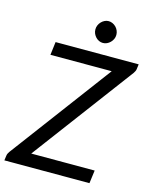

<svg xmlns="http://www.w3.org/2000/svg" viewBox="-145 -993 854 1079"><g transform="rotate(15 282.0 -454.0)"><path d="M0 0ZM576.5 -716.5 572.5 -686.5Q571.5 -679.5 568.2 -674Q565 -668.5 561 -662L123 -76H492L482 0H-13L-9 -29.5Q-8 -36.5 -5 -42Q-2 -47.5 2 -53.5L440 -640H83.5L93 -716.5ZM412.5 -843.5Q412.5 -830.5 407.2 -819.2Q402 -808 393.2 -799.2Q384.5 -790.5 373.5 -785.5Q362.5 -780.5 350.5 -780.5Q338.5 -780.5 327.8 -785.5Q317 -790.5 308.8 -799.2Q300.5 -808 295.5 -819.2Q290.5 -830.5 290.5 -843.5Q290.5 -856.5 295.5 -868Q300.5 -879.5 309 -888.2Q317.5 -897 328.2 -902.2Q339 -907.5 351 -907.5Q363 -907.5 374 -902.5Q385 -897.5 393.8 -888.8Q402.5 -880 407.5 -868.2Q412.5 -856.5 412.5 -843.5Z"/></g></svg>

Font: Lato
Style: Italic
Weight: 400
Italic angle: -7°
Designer: Lukasz Dziedzic
Foundry: tyPoland Lukasz Dziedzic
Version: Version 2.007; 2014-02-27